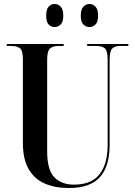

<svg xmlns="http://www.w3.org/2000/svg" viewBox="-20 -935 679 965"><path d="M326 10Q257 10 205 -12.5Q153 -35 124 -85Q95 -135 95 -217V-637Q95 -680 80.5 -692Q66 -704 38 -704H14V-714H300V-704H274Q246 -704 231.5 -691.5Q217 -679 217 -633V-175Q217 -80 253.5 -43.5Q290 -7 352 -7Q439 -7 480 -59Q521 -111 521 -206V-636Q521 -680 507 -692Q493 -704 465 -704H418V-714H625V-704H583Q558 -704 544.5 -691.5Q531 -679 531 -633V-208Q531 -99 482 -44.5Q433 10 326 10ZM430 -799Q412 -799 399 -812Q386 -825 386 -856Q386 -888 399 -901.5Q412 -915 430 -915Q447 -915 460 -901.5Q473 -888 473 -856Q473 -825 460 -812Q447 -799 430 -799ZM254 -799Q237 -799 224.5 -812Q212 -825 212 -856Q212 -888 224.5 -901.5Q237 -915 254 -915Q272 -915 285 -901.5Q298 -888 298 -856Q298 -825 285 -812Q272 -799 254 -799Z"/></svg>

Font: Noto Serif Display Condensed SemiBold
Style: Regular
Weight: 600
Width: 3
Designer: Monotype Design Team
Foundry: Monotype Imaging Inc.
Version: Version 2.009